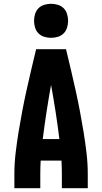

<svg xmlns="http://www.w3.org/2000/svg" viewBox="-20 -995 540 1015"><path d="M56 0V-74Q56 -130 62.5 -185.5Q69 -241 78 -296.5Q87 -352 97.5 -407Q108 -462 120 -516.5Q132 -571 145 -626Q158 -681 171 -735H329Q342 -681 355 -626Q368 -571 380 -516.5Q392 -462 402.5 -407Q413 -352 422 -296.5Q431 -241 437.5 -185.5Q444 -130 444 -74V0H307V-74Q307 -92 306.5 -110Q306 -128 305 -146H195Q194 -128 193.5 -110Q193 -92 193 -74V0ZM294 -260Q285 -332 274 -403.5Q263 -475 250 -546Q237 -475 226 -403.5Q215 -332 206 -260ZM250 -795Q232 -795 214 -800.5Q196 -806 183.5 -818.5Q171 -831 165.5 -849Q160 -867 160 -885Q160 -903 165.5 -921Q171 -939 183.5 -951.5Q196 -964 214 -969.5Q232 -975 250 -975Q268 -975 286 -969.5Q304 -964 316.5 -951.5Q329 -939 334.5 -921Q340 -903 340 -885Q340 -867 334.5 -849Q329 -831 316.5 -818.5Q304 -806 286 -800.5Q268 -795 250 -795Z"/></svg>

Font: Iosevka Term Curly Heavy
Style: Regular
Weight: 900
Designer: Belleve Invis
Foundry: Belleve Invis
Version: Version 32.3.0